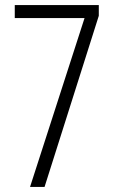

<svg xmlns="http://www.w3.org/2000/svg" viewBox="-20 -734 452 754"><path d="M98 0H155L368 -672V-714H38V-663H312Z"/></svg>

Font: Noto Sans Lao ExtraCondensed Light
Style: Regular
Weight: 300
Width: 2
Designer: Monotype Design Team
Foundry: Monotype Imaging Inc.
Version: Version 2.003